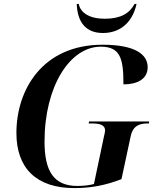

<svg xmlns="http://www.w3.org/2000/svg" viewBox="-20 -953 804 983"><path d="M507 -784C606 -784 662 -851 679 -933H669C643 -884 597 -857 516 -857C439 -857 392 -887 383 -933H373C376 -840 419 -784 507 -784ZM361 10C447 10 523 -5 602 -36L649 -255C661 -312 697 -321 738 -321H742L744 -331H436L434 -321H446C487 -321 518 -316 518 -284C518 -279 515 -266 512 -253L461 -11C440 -5 410 -1 376 -1C255 -1 208 -77 208 -228C208 -511 338 -714 496 -714C598 -714 612 -650 612 -521C681 -521 736 -547 736 -609C736 -675 671 -724 505 -724C198 -724 64 -494 64 -272C64 -93 165 10 361 10Z"/></svg>

Font: Noto Serif Display SemiBold
Style: Italic
Weight: 600
Italic angle: -12°
Designer: Monotype Design Team
Foundry: Monotype Imaging Inc.
Version: Version 2.009